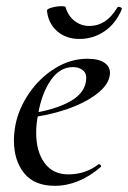

<svg xmlns="http://www.w3.org/2000/svg" viewBox="-20 -589 414 621"><path d="M25 -135Q25 -157 30 -185Q40 -237 73.5 -286.5Q107 -336 157 -367.5Q207 -399 263 -399Q301 -399 320 -384.5Q339 -370 335 -345Q330 -313 291.5 -284Q253 -255 194 -235Q135 -215 70 -208L72 -221Q158 -233 208.5 -262Q259 -291 259 -338Q259 -354 246.5 -363Q234 -372 216 -372Q173 -372 143.5 -328.5Q114 -285 103 -218Q97 -188 97 -160Q97 -99 124 -62Q151 -25 201 -25Q257 -25 299 -58H300Q303 -58 305.5 -55Q308 -52 306 -49Q235 12 157 12Q91 12 58 -29Q25 -70 25 -135ZM132 -554Q131 -560 147.5 -564.5Q164 -569 180 -569Q191 -569 192 -566Q200 -538 221 -521.5Q242 -505 269 -505Q324 -505 359 -564Q361 -567 364 -567Q368 -567 371.5 -564.5Q375 -562 374 -559Q354 -512 317.5 -487.5Q281 -463 237 -463Q193 -463 164.5 -488.5Q136 -514 132 -554Z"/></svg>

Font: Cormorant Garamond Medium
Style: Italic
Weight: 500
Italic angle: -10°
Designer: Christian Thalmann (Catharsis Fonts)
Foundry: Catharsis Fonts
Version: Version 4.000